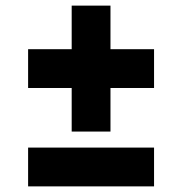

<svg xmlns="http://www.w3.org/2000/svg" viewBox="-20 -750 649 683"><path d="M80 -225H528V-87H80ZM528 -437H373V-282H235V-437H80V-575H235V-730H373V-575H528Z"/></svg>

Font: Exo ExtraBold
Style: Regular
Weight: 800
Designer: Natanael Gama
Foundry: Natanael Gama
Version: Version 1.500